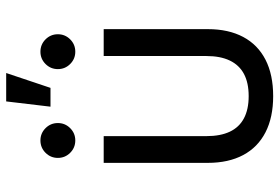

<svg xmlns="http://www.w3.org/2000/svg" viewBox="-162 -736 908 624"><g transform="rotate(-90 292.0 -424.0)"><path d="M291.5 9.8Q222.7 9.8 174.1 -15.1Q125.5 -40 100.1 -87.6Q74.7 -135.3 74.7 -202.6V-541H161.6V-207Q161.6 -161.6 176 -131.1Q190.4 -100.6 219.5 -85.2Q248.5 -69.8 291.5 -69.8Q335 -69.8 363.8 -85.2Q392.6 -100.6 407.2 -131.1Q421.9 -161.6 421.9 -207V-541H509.3V-202.6Q509.3 -135.3 483.9 -87.6Q458.5 -40 409.9 -15.1Q361.3 9.8 291.5 9.8ZM436 -633.3Q412.6 -633.3 396 -649.9Q379.4 -666.5 379.4 -689.9Q379.4 -713.4 396 -730Q412.6 -746.6 436 -746.6Q459.5 -746.6 476.1 -730Q492.7 -713.4 492.7 -689.9Q492.7 -666.5 476.1 -649.9Q459.5 -633.3 436 -633.3ZM147.5 -633.3Q124 -633.3 107.4 -649.9Q90.8 -666.5 90.8 -689.9Q90.8 -713.4 107.4 -730Q124 -746.6 147.5 -746.6Q170.9 -746.6 187.5 -730Q204.1 -713.4 204.1 -689.9Q204.1 -666.5 187.5 -649.9Q170.9 -633.3 147.5 -633.3ZM257.3 -713.9 274.4 -857.9H366.7L318.4 -713.9Z"/></g></svg>

Font: Inter 17pt
Style: Regular
Weight: 400
Version: Version 4.001;git-66647c0bb